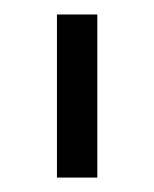

<svg xmlns="http://www.w3.org/2000/svg" viewBox="-20 -709 213 265"><path d="M58.6 -463.9V-689H114.3V-463.9Z"/></svg>

Font: Anaheim
Style: Regular
Weight: 400
Designer: Vernon Adams
Foundry: Vernon Adams
Version: Version 2.001